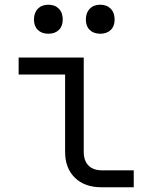

<svg xmlns="http://www.w3.org/2000/svg" viewBox="-20 -794 640 814"><path d="M411 0Q339 0 297.5 -40.5Q256 -81 256 -150V-478H59V-550H335V-150Q335 -113 355 -92.5Q375 -72 411 -72H547V0ZM405 -651Q377 -651 360.5 -667Q344 -683 344 -711Q344 -740 360.5 -757Q377 -774 405 -774Q433 -774 449.5 -757Q466 -740 466 -711Q466 -683 449.5 -667Q433 -651 405 -651ZM185 -651Q157 -651 140.5 -667Q124 -683 124 -711Q124 -740 140.5 -757Q157 -774 185 -774Q213 -774 229.5 -757Q246 -740 246 -711Q246 -683 229.5 -667Q213 -651 185 -651Z"/></svg>

Font: Pitagon Sans Mono Light
Style: Regular
Weight: 300
Monospace: yes
Designer: Travis Tran
Foundry: Pitagon
Version: Version 1.001; ttfautohint (v1.8.4.7-5d5b);gftools[0.9.26]